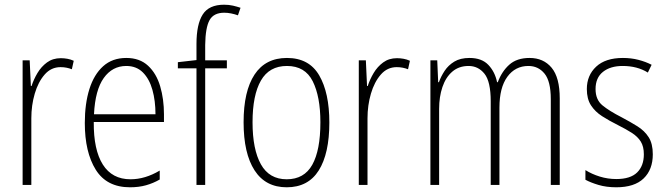

<svg xmlns="http://www.w3.org/2000/svg" viewBox="-20 -785 2829 815"><path d="M238 -538Q252 -538 266 -535.5Q280 -533 293 -527L285 -491Q275 -495 263 -497.5Q251 -500 237 -500Q197 -500 169.5 -468.5Q142 -437 127.5 -387.5Q113 -338 113 -283V0H76V-529H106L111 -420H114Q123 -448 139 -475Q155 -502 179.5 -520Q204 -538 238 -538Z M516 -539Q573 -539 608.5 -506Q644 -473 660 -418.5Q676 -364 676 -300V-267H378Q377 -149 416.5 -86.5Q456 -24 534 -24Q596 -24 658 -61V-23Q630 -7 599.5 1.5Q569 10 532 10Q433 10 386.5 -64.5Q340 -139 340 -263Q340 -345 359.5 -407Q379 -469 418 -504Q457 -539 516 -539ZM516 -505Q457 -505 420.5 -454Q384 -403 379 -300H640Q640 -357 627 -403.5Q614 -450 586.5 -477.5Q559 -505 516 -505Z M943 -495H851V0H814V-495H735V-521L814 -530V-598Q814 -682 840.5 -723.5Q867 -765 931 -765Q952 -765 969 -761Q986 -757 1001 -752L990 -720Q976 -725 961 -728Q946 -731 932 -731Q887 -731 869.5 -699.5Q852 -668 851 -594V-529H943Z M1378 -265Q1378 -133 1333 -61.5Q1288 10 1197 10Q1107 10 1060.5 -62Q1014 -134 1014 -266Q1014 -398 1060.5 -468.5Q1107 -539 1198 -539Q1292 -539 1335 -465Q1378 -391 1378 -265ZM1052 -266Q1052 -151 1087.5 -87.5Q1123 -24 1197 -24Q1271 -24 1305.5 -85.5Q1340 -147 1340 -266Q1340 -375 1307.5 -440Q1275 -505 1198 -505Q1123 -505 1087.5 -443Q1052 -381 1052 -266Z M1665 -538Q1679 -538 1693 -535.5Q1707 -533 1720 -527L1712 -491Q1702 -495 1690 -497.5Q1678 -500 1664 -500Q1624 -500 1596.5 -468.5Q1569 -437 1554.5 -387.5Q1540 -338 1540 -283V0H1503V-529H1533L1538 -420H1541Q1550 -448 1566 -475Q1582 -502 1606.5 -520Q1631 -538 1665 -538Z M2228 -539Q2287 -539 2321.5 -497.5Q2356 -456 2356 -367V0H2318V-364Q2318 -440 2291.5 -472.5Q2265 -505 2223 -505Q2167 -505 2133.5 -459Q2100 -413 2100 -328V0H2063V-355Q2063 -439 2036.5 -472Q2010 -505 1969 -505Q1928 -505 1900 -481Q1872 -457 1858 -415.5Q1844 -374 1844 -323V0H1807V-529H1836L1840 -436H1843Q1852 -461 1867.5 -484.5Q1883 -508 1908.5 -523.5Q1934 -539 1973 -539Q2025 -539 2053 -509.5Q2081 -480 2090 -436H2093Q2110 -482 2142 -510.5Q2174 -539 2228 -539Z M2751 -130Q2751 -65 2712 -27.5Q2673 10 2596 10Q2554 10 2520.5 0Q2487 -10 2465 -22V-63Q2492 -46 2526 -35.5Q2560 -25 2596 -25Q2656 -25 2684.5 -53Q2713 -81 2713 -130Q2713 -163 2700 -184Q2687 -205 2662 -221Q2637 -237 2603 -254Q2565 -273 2535.5 -292Q2506 -311 2488.5 -338Q2471 -365 2471 -407Q2471 -465 2510.5 -502Q2550 -539 2624 -539Q2659 -539 2690 -531Q2721 -523 2746 -510L2730 -477Q2685 -505 2623 -505Q2571 -505 2539.5 -480Q2508 -455 2508 -407Q2508 -362 2537 -338Q2566 -314 2619 -287Q2655 -268 2685.5 -249Q2716 -230 2733.5 -202.5Q2751 -175 2751 -130Z"/></svg>

Font: Noto Sans Khmer Condensed ExtraLight
Style: Regular
Weight: 200
Width: 3
Designer: Danh Hong and the Monotype Design Team
Foundry: Monotype Imaging Inc.
Version: Version 2.004; ttfautohint (v1.8.4.7-5d5b)